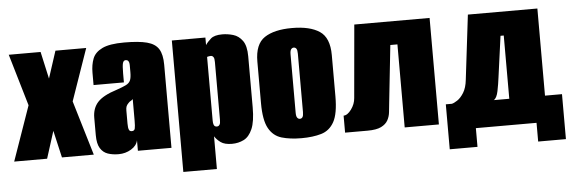

<svg xmlns="http://www.w3.org/2000/svg" viewBox="-49 -637 2657 889"><g transform="rotate(-5 1279.5 -193.0)"><path d="M-5 0 84 -254 13 -495H161L189 -369L230 -495H373L289 -254L365 0H217L188 -126L148 0Z M480 8Q452 8 430 0.5Q408 -7 395 -28Q382 -49 382 -89V-170Q382 -214 407.5 -242Q433 -270 497 -290Q526 -300 541 -307.5Q556 -315 561.5 -327.5Q567 -340 567 -365V-397Q567 -405 565.5 -410.5Q564 -416 560.5 -419.5Q557 -423 550 -423Q540 -423 536.5 -410.5Q533 -398 533 -363V-321H392V-378Q392 -415 403 -443.5Q414 -472 448 -488.5Q482 -505 550 -505Q618 -505 656 -495Q694 -485 710 -459.5Q726 -434 726 -386V0H570V-49Q565 -24 538.5 -8Q512 8 480 8ZM550 -93Q562 -93 564.5 -104Q567 -115 567 -140V-241Q565 -237 558 -233.5Q551 -230 546 -224Q539 -217 536 -210Q533 -203 533 -190V-129Q533 -120 534 -111.5Q535 -103 538.5 -98Q542 -93 550 -93Z M771 116V-495H927V-460Q936 -474 952.5 -488.5Q969 -503 1006 -503Q1031 -503 1056.5 -495.5Q1082 -488 1099.5 -464Q1117 -440 1117 -391V-154Q1117 -88 1102 -53.5Q1087 -19 1062 -6.5Q1037 6 1007 6Q973 6 955 -7Q937 -20 927 -36V116ZM944 -80Q948 -80 951 -81.5Q954 -83 956.5 -86.5Q959 -90 960 -95.5Q961 -101 961 -110V-378Q961 -387 960 -392.5Q959 -398 956.5 -401.5Q954 -405 951 -406.5Q948 -408 944 -408Q941 -408 938 -407.5Q935 -407 932.5 -406.5Q930 -406 928.5 -405.5Q927 -405 927 -405V-110Q927 -99 929 -92Q931 -85 935 -82.5Q939 -80 944 -80Z M1330 8Q1277 8 1238 -3.5Q1199 -15 1178 -53Q1157 -91 1157 -170V-363Q1157 -444 1202 -474Q1247 -504 1330 -504Q1413 -504 1458 -474Q1503 -444 1503 -363V-171Q1503 -91 1482 -53Q1461 -15 1422 -3.5Q1383 8 1330 8ZM1330 -82Q1338 -82 1342.5 -88.5Q1347 -95 1347 -112V-383Q1347 -400 1342.5 -406.5Q1338 -413 1330 -413Q1323 -413 1318 -406.5Q1313 -400 1313 -383V-112Q1313 -95 1318 -88.5Q1323 -82 1330 -82Z M1533 0V-79Q1551 -79 1569 -103.5Q1587 -128 1589 -156L1619 -495H1969V0H1810V-386H1777L1748 -116Q1746 -98 1744 -77.5Q1742 -57 1732.5 -39.5Q1723 -22 1701 -11Q1679 0 1637 0Z M2009 119V-90H2037Q2047 -92 2063 -102.5Q2079 -113 2093 -135.5Q2107 -158 2111 -195L2147 -495H2470V-90H2549V119H2420V32H2138V119ZM2232 -90H2304V-384H2289L2263 -194Q2259 -162 2252.5 -130Q2246 -98 2232 -90Z"/></g></svg>

Font: Alumni Sans Black
Style: Regular
Weight: 900
Designer: Robert E. Leuschke
Foundry: Robert E. Leuschke
Version: Version 1.018